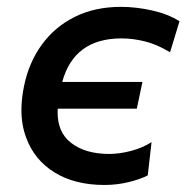

<svg xmlns="http://www.w3.org/2000/svg" viewBox="-20 -529 544 560"><path d="M285 10.5Q198.5 10.5 139.5 -25.8Q80.5 -62 56.5 -127Q42.5 -164 42.5 -208.5Q42.5 -241 50 -277.5Q64 -346.5 102 -398.8Q140 -451 198.5 -480Q257 -509 333 -509Q377 -509 423.8 -498.5Q470.5 -488 503.5 -467L476 -376.5Q438 -399.5 403 -408.2Q368 -417 334.5 -417Q196 -417 161.5 -290H395.5L379 -212H148.5Q148 -207 148 -202Q148 -143 186.5 -113Q228 -80 298.5 -80Q328.5 -80 362 -88.8Q395.5 -97.5 422 -114.5L411 -17.5Q390 -6.5 355.8 2Q321.5 10.5 285 10.5Z"/></svg>

Font: Heraclito Medium
Style: Italic
Weight: 500
Italic angle: -12°
Designer: Kostas Bartsokas (font) & Cristiano Sobral (main changes)
Foundry: Kostas Bartsokas (font) & Cristiano Sobral (main changes)
Version: Version 1.00;July 8, 2020;FontCreator 13.0.0.2655 64-bit